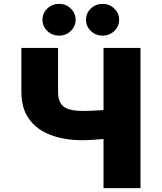

<svg xmlns="http://www.w3.org/2000/svg" viewBox="-20 -976 838 996"><path d="M90.9 -727.3H281.2V-498.6Q281.2 -447.4 308.9 -424Q336.6 -400.6 410.5 -400.6Q422.9 -400.6 455.8 -401.6Q488.6 -402.7 517 -405.2V-727.3H708.8V0H517V-255Q496.8 -252.8 473.7 -251.4Q450.6 -250 432.9 -249.3Q415.1 -248.6 410.5 -248.6Q314.6 -248.6 242.5 -275.9Q170.5 -303.3 130.7 -358.7Q90.9 -414.1 90.9 -498.6ZM286.9 -791.2Q250.7 -791.2 225.5 -815.3Q200.3 -839.5 200.3 -873.6Q200.3 -907.7 225.5 -931.8Q250.7 -956 286.9 -956Q322.1 -956 347.1 -931.8Q372.2 -907.7 372.2 -873.6Q372.2 -839.5 347.1 -815.3Q322.1 -791.2 286.9 -791.2ZM512.8 -791.2Q476.6 -791.2 451.3 -815.3Q426.1 -839.5 426.1 -873.6Q426.1 -907.7 451.3 -931.8Q476.6 -956 512.8 -956Q547.9 -956 573 -931.8Q598 -907.7 598 -873.6Q598 -839.5 573 -815.3Q547.9 -791.2 512.8 -791.2Z"/></svg>

Font: Inter UI Black
Style: Regular
Weight: 900
Designer: Rasmus Andersson
Foundry: rsms
Version: 3.2;8d6f07862